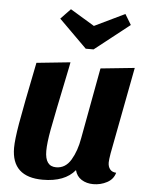

<svg xmlns="http://www.w3.org/2000/svg" viewBox="-55 -813 679 878"><g transform="rotate(5 284.5 -374.0)"><path d="M468 -85Q468 -66 477.5 -54Q487 -42 506 -41Q498 -11 469 4.5Q440 20 406 20Q375 20 352 5.5Q329 -9 322 -37Q275 20 174 20Q103 20 67 -13.5Q31 -47 31 -114Q31 -151 44 -227Q57 -303 99 -510L254 -526Q250 -507 249 -500Q202 -274 190.5 -211.5Q179 -149 179 -113Q179 -42 230 -42Q273 -42 298 -84Q323 -126 333 -185L393 -510L549 -526L473 -127Q468 -97 468 -85ZM485 -768 514 -720 354 -594H318L190 -721L235 -768L346 -701Z"/></g></svg>

Font: Sansita
Style: Bold Italic
Weight: 700
Italic angle: -11°
Designer: Pablo Cosgaya
Foundry: Omnibus-Type
Version: Version 1.006